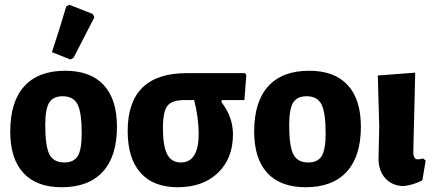

<svg xmlns="http://www.w3.org/2000/svg" viewBox="-20 -775 1830 806"><path d="M258 -748 271 -755 370 -716 376 -702Q359 -668 289 -533L276 -525L198 -556Q236 -671 258 -748ZM254 -478Q360 -478 415.5 -418Q471 -358 471 -243Q471 -119 411.5 -54Q352 11 239 11Q133 11 78 -49Q23 -109 23 -223Q23 -348 82 -413Q141 -478 254 -478ZM243 -371Q203 -371 186.5 -344Q170 -317 170 -250Q170 -161 187.5 -127Q205 -93 250 -93Q290 -93 306.5 -120Q323 -147 323 -215Q323 -303 305.5 -337Q288 -371 243 -371Z M726 11Q624 11 570 -49.5Q516 -110 516 -225Q516 -468 764 -468H1009L1014 -459L1006 -355H912L909 -347Q958 -284 958 -211Q958 -110 895 -49.5Q832 11 726 11ZM739 -93Q814 -93 814 -213Q814 -281 795 -355H756Q702 -355 683 -331Q664 -307 664 -238Q664 -161 682 -127Q700 -93 739 -93Z M1278 -478Q1384 -478 1439.5 -418Q1495 -358 1495 -243Q1495 -119 1435.5 -54Q1376 11 1263 11Q1157 11 1102 -49Q1047 -109 1047 -223Q1047 -348 1106 -413Q1165 -478 1278 -478ZM1267 -371Q1227 -371 1210.5 -344Q1194 -317 1194 -250Q1194 -161 1211.5 -127Q1229 -93 1274 -93Q1314 -93 1330.5 -120Q1347 -147 1347 -215Q1347 -303 1329.5 -337Q1312 -371 1267 -371Z M1675 6Q1628 6 1598.5 -25.5Q1569 -57 1569 -109L1572 -243L1566 -458L1723 -470L1715 -137Q1715 -106 1734 -106Q1743 -106 1756 -110L1767 -101L1753 -18Q1714 2 1675 6Z"/></svg>

Font: Alegreya Sans ExtraBold
Style: Regular
Weight: 800
Designer: Juan Pablo del Peral
Foundry: Huerta Tipografica
Version: Version 2.007